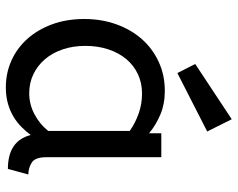

<svg xmlns="http://www.w3.org/2000/svg" viewBox="-98 -703 813 657"><g transform="rotate(90 308.5 -374.5)"><path d="M45 -257Q45 -315 63 -365.5Q81 -416 113.5 -453Q146 -490 191.5 -511Q237 -532 291 -532Q336 -532 372.5 -516.5Q409 -501 436 -478V-520H518V-126Q518 -88 536.5 -76.5Q555 -65 577 -65L558 5Q462 5 442 -73Q430 -57 414.5 -41.5Q399 -26 379 -14Q359 -2 334 5Q309 12 279 12Q230 12 187.5 -7Q145 -26 113.5 -61Q82 -96 63.5 -145.5Q45 -195 45 -257ZM299 -68Q337 -68 371 -86Q405 -104 428 -133V-412Q401 -431 368.5 -442.5Q336 -454 300 -454Q264 -454 234 -440Q204 -426 182.5 -400.5Q161 -375 149 -339Q137 -303 137 -260Q137 -218 149 -182.5Q161 -147 183 -121.5Q205 -96 234.5 -82Q264 -68 299 -68ZM199 -636 388 -761 430 -677 230 -575Z"/></g></svg>

Font: ABeeZee
Style: Regular
Weight: 400
Designer: Anja Meiners
Foundry: Anja Meiners
Version: Version 1.001